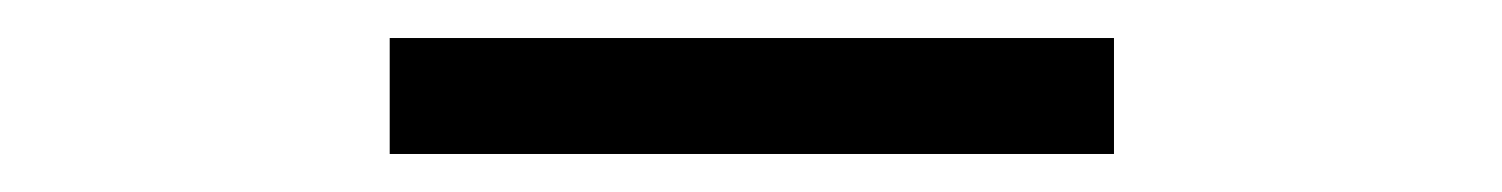

<svg xmlns="http://www.w3.org/2000/svg" viewBox="-20 -649 790 101"><path d="M185 -568V-629H566V-568Z"/></svg>

Font: Inconsolata ExtraExpanded
Style: Regular
Weight: 400
Width: 8
Monospace: yes
Designer: Raph Levien, Cyreal, Brenton Simpson
Foundry: Raph Levien, Cyreal, Google
Version: Version 3.001; ttfautohint (v1.8.2.53-6de2)